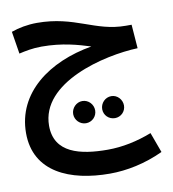

<svg xmlns="http://www.w3.org/2000/svg" viewBox="-87 -599 850 946"><g transform="rotate(-10 338.0 -126.0)"><path d="M387 271C472 271 565 252 655 210L618 109C546 137 471 153 397 153C260 153 132 124 132 -13C132 -230 460 -308 628 -314L619 -433H590C436 -433 351 -523 161 -523C114 -523 68 -514 32 -501L50 -389C80 -396 118 -404 163 -404C268 -404 344 -381 405 -362C189 -325 14 -199 14 3C14 199 189 271 387 271ZM314 6C345 6 369 -19 369 -49C369 -79 345 -105 314 -105C284 -105 259 -79 259 -49C259 -19 284 6 314 6ZM459 6C489 6 513 -18 513 -48C513 -78 489 -104 459 -104C428 -104 404 -78 404 -48C404 -18 428 6 459 6Z"/></g></svg>

Font: Noto Sans Arabic UI SmBd
Style: Regular
Weight: 600
Designer: Monotype Design Team, Nadine Chahine and Nizar Qandah
Foundry: Monotype Imaging Inc.
Version: Version 2.010